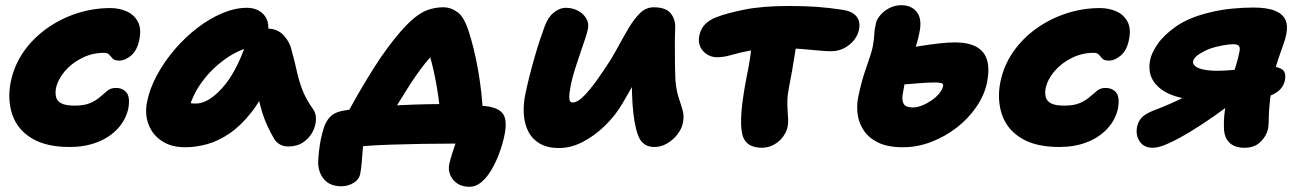

<svg xmlns="http://www.w3.org/2000/svg" viewBox="-20 -556 4994 738"><path d="M248 9Q157 9 102 -24.5Q47 -58 27.5 -115Q8 -172 21 -240Q34 -304 70 -356Q106 -408 159 -446Q212 -484 275 -504.5Q338 -525 404 -525Q438 -525 466.5 -512.5Q495 -500 509.5 -473.5Q524 -447 516 -406Q508 -363 484.5 -343Q461 -323 438 -323Q421 -323 413.5 -330.5Q406 -338 400 -345.5Q394 -353 380 -353Q335 -353 295 -333Q255 -313 228.5 -281.5Q202 -250 195 -216Q192 -198 195.5 -183Q199 -168 215.5 -159Q232 -150 267 -150Q305 -150 328 -160.5Q351 -171 365.5 -184Q380 -197 393 -207.5Q406 -218 425 -218Q452 -218 466.5 -200Q481 -182 473 -138Q463 -94 431.5 -60.5Q400 -27 353 -9Q306 9 248 9Z M692 10Q638 10 602 -14Q566 -38 551 -77.5Q536 -117 545 -163Q555 -215 583.5 -267.5Q612 -320 652 -366.5Q692 -413 739 -449Q786 -485 835 -505.5Q884 -526 929 -526Q971 -526 995 -498.5Q1019 -471 1008 -420Q1005 -403 993.5 -393.5Q982 -384 968 -381Q904 -370 848.5 -331Q793 -292 754.5 -238.5Q716 -185 704 -127Q702 -113 701.5 -101.5Q701 -90 703 -73L651 -187Q673 -170 691 -164Q709 -158 733 -158Q780 -158 834 -217.5Q888 -277 927 -392Q936 -418 960 -432Q984 -446 1008 -446Q1047 -446 1071 -419.5Q1095 -393 1101 -362Q1113 -319 1121 -282Q1129 -245 1142.5 -210Q1156 -175 1183 -137Q1195 -121 1194.5 -97Q1194 -73 1181.5 -49Q1169 -25 1145.5 -9Q1122 7 1088 7Q1069 7 1055.5 -1Q1042 -9 1034 -22Q1020 -46 1009 -69.5Q998 -93 989.5 -119Q981 -145 974 -177Q967 -209 960 -249L1021 -255Q987 -176 946.5 -124.5Q906 -73 863 -43.5Q820 -14 776.5 -2Q733 10 692 10Z M1309 -110Q1314 -118 1329.5 -146.5Q1345 -175 1368.5 -215Q1392 -255 1418.5 -297Q1445 -339 1472 -375Q1523 -443 1559 -475.5Q1595 -508 1624.5 -518Q1654 -528 1684 -528Q1713 -528 1739 -509Q1765 -490 1783 -431Q1792 -403 1801 -366.5Q1810 -330 1817.5 -287.5Q1825 -245 1830 -200.5Q1835 -156 1836 -113L1672 -87Q1672 -135 1665 -184Q1658 -233 1648.5 -276.5Q1639 -320 1629 -352Q1619 -384 1612 -398L1691 -385Q1660 -366 1629.5 -331Q1599 -296 1559 -236Q1534 -197 1511.5 -160Q1489 -123 1473 -94.5Q1457 -66 1449 -52ZM1785 162Q1744 162 1722 135Q1700 108 1707 74Q1711 56 1718.5 32.5Q1726 9 1734 -14Q1742 -37 1745 -55L1841 -2Q1826 -2 1797.5 -3Q1769 -4 1719 -4Q1666 -4 1603.5 -3Q1541 -2 1479.5 0Q1418 2 1367 6.5Q1316 11 1287 17L1382 -55Q1380 -45 1378 -23.5Q1376 -2 1374 23Q1372 48 1370 71.5Q1368 95 1365 110Q1361 134 1339 147Q1317 160 1292 160Q1248 160 1225 132.5Q1202 105 1203 64Q1204 43 1206.5 22Q1209 1 1213 -20Q1218 -44 1225.5 -67Q1233 -90 1248.5 -106.5Q1264 -123 1292 -129Q1320 -135 1364 -140Q1408 -145 1461.5 -148.5Q1515 -152 1571 -154Q1627 -156 1679 -156Q1705 -156 1749.5 -154.5Q1794 -153 1838 -149Q1890 -145 1910.5 -122Q1931 -99 1920 -41Q1913 -5 1900 30.5Q1887 66 1869.5 96Q1852 126 1830.5 144Q1809 162 1785 162Z M2129 13Q2084 13 2055 -4Q2026 -21 2011 -50Q1996 -79 1993.5 -116Q1991 -153 1999 -193Q2006 -227 2015.5 -264.5Q2025 -302 2035.5 -338.5Q2046 -375 2056.5 -406Q2067 -437 2074 -456Q2087 -491 2109.5 -508.5Q2132 -526 2154 -526Q2181 -526 2202 -514.5Q2223 -503 2233.5 -485Q2244 -467 2240 -446Q2237 -430 2228.5 -405Q2220 -380 2210 -350.5Q2200 -321 2190 -290Q2180 -259 2174 -229Q2171 -214 2169 -198.5Q2167 -183 2169 -172.5Q2171 -162 2181 -162Q2202 -162 2232 -195Q2262 -228 2293 -275Q2325 -320 2349.5 -365Q2374 -410 2395.5 -446.5Q2417 -483 2440 -505.5Q2463 -528 2493 -528Q2540 -528 2559 -503.5Q2578 -479 2575 -443Q2574 -417 2574 -378Q2574 -339 2574.5 -302.5Q2575 -266 2576 -248Q2580 -206 2589 -179.5Q2598 -153 2604 -131.5Q2610 -110 2605 -84Q2600 -60 2583.5 -39Q2567 -18 2544 -4.5Q2521 9 2495 9Q2449 9 2432.5 -36Q2416 -81 2411 -160Q2409 -198 2408.5 -235Q2408 -272 2409 -307Q2410 -342 2411 -373L2474 -341Q2464 -321 2440.5 -278Q2417 -235 2373 -159Q2345 -111 2304.5 -72Q2264 -33 2219 -10Q2174 13 2129 13Z M2737 -336Q2704 -336 2682.5 -360Q2661 -384 2668 -419Q2673 -445 2690 -462.5Q2707 -480 2734 -490Q2772 -505 2841 -519Q2910 -533 3014 -533Q3075 -533 3122 -529.5Q3169 -526 3221 -518Q3254 -513 3271 -494Q3288 -475 3282 -443Q3278 -422 3263.5 -403Q3249 -384 3226 -371.5Q3203 -359 3173 -359Q3157 -359 3125.5 -362Q3094 -365 3056 -368Q3018 -371 2981 -371Q2913 -371 2868 -362.5Q2823 -354 2792.5 -345Q2762 -336 2737 -336ZM2908 12Q2883 12 2864 2.5Q2845 -7 2836 -30Q2828 -54 2828.5 -91.5Q2829 -129 2835 -172Q2841 -215 2849 -256Q2863 -323 2867.5 -368.5Q2872 -414 2877 -442L3051 -451Q3051 -447 3047 -422.5Q3043 -398 3037.5 -362.5Q3032 -327 3025.5 -289.5Q3019 -252 3013 -222Q3007 -193 3006.5 -170Q3006 -147 3007.5 -129Q3009 -111 3009.5 -96Q3010 -81 3007 -67Q3003 -48 2989 -29.5Q2975 -11 2954 0.5Q2933 12 2908 12Z M3451 10Q3393 10 3356.5 -7.5Q3320 -25 3300.5 -54Q3281 -83 3276.5 -117Q3272 -151 3279 -184Q3291 -244 3310 -297Q3329 -350 3335 -378Q3340 -407 3340.5 -424Q3341 -441 3347 -467Q3350 -481 3363 -497Q3376 -513 3397.5 -524.5Q3419 -536 3444 -536Q3484 -536 3504.5 -509Q3525 -482 3514 -431Q3510 -408 3501.5 -381Q3493 -354 3484 -326.5Q3475 -299 3467.5 -274Q3460 -249 3456 -229Q3453 -212 3449.5 -191.5Q3446 -171 3453.5 -157Q3461 -143 3489 -143Q3505 -143 3524 -150.5Q3543 -158 3560.5 -170Q3578 -182 3590 -196.5Q3602 -211 3605 -225Q3607 -234 3598 -236.5Q3589 -239 3573 -239Q3550 -239 3517 -236.5Q3484 -234 3455 -231.5Q3426 -229 3415 -229Q3392 -229 3371.5 -235Q3351 -241 3340 -255.5Q3329 -270 3334 -295Q3340 -327 3361.5 -338Q3383 -349 3417 -359Q3430 -363 3457.5 -368.5Q3485 -374 3519.5 -379.5Q3554 -385 3588.5 -389Q3623 -393 3650 -393Q3702 -393 3733 -376Q3764 -359 3774 -325Q3784 -291 3774 -239Q3764 -191 3733.5 -146Q3703 -101 3658 -66Q3613 -31 3559.5 -10.5Q3506 10 3451 10Z M4052 9Q3961 9 3906 -24.5Q3851 -58 3831.5 -115Q3812 -172 3825 -240Q3838 -304 3874 -356Q3910 -408 3963 -446Q4016 -484 4079 -504.5Q4142 -525 4208 -525Q4242 -525 4270.5 -512.5Q4299 -500 4313.5 -473.5Q4328 -447 4320 -406Q4312 -363 4288.5 -343Q4265 -323 4242 -323Q4225 -323 4217.5 -330.5Q4210 -338 4204 -345.5Q4198 -353 4184 -353Q4139 -353 4099 -333Q4059 -313 4032.5 -281.5Q4006 -250 3999 -216Q3996 -198 3999.5 -183Q4003 -168 4019.5 -159Q4036 -150 4071 -150Q4109 -150 4132 -160.5Q4155 -171 4169.5 -184Q4184 -197 4197 -207.5Q4210 -218 4229 -218Q4256 -218 4270.5 -200Q4285 -182 4277 -138Q4267 -94 4235.5 -60.5Q4204 -27 4157 -9Q4110 9 4052 9Z M4764 12Q4727 12 4707.5 -6Q4688 -24 4685 -54Q4684 -70 4684.5 -90.5Q4685 -111 4688.5 -134.5Q4692 -158 4696 -181Q4699 -197 4705.5 -219.5Q4712 -242 4719.5 -266.5Q4727 -291 4733.5 -313.5Q4740 -336 4743 -352Q4748 -372 4742.5 -379Q4737 -386 4720 -386Q4704 -386 4680 -381.5Q4656 -377 4637 -371Q4613 -363 4591 -349Q4569 -335 4566 -321Q4564 -310 4574.5 -301.5Q4585 -293 4606.5 -288.5Q4628 -284 4659 -284Q4683 -284 4712.5 -286.5Q4742 -289 4771 -293Q4800 -297 4822.5 -299.5Q4845 -302 4855 -302Q4884 -302 4904.5 -291.5Q4925 -281 4919 -248Q4913 -219 4888.5 -202Q4864 -185 4828 -178Q4792 -171 4749 -171H4609Q4540 -171 4489.5 -189Q4439 -207 4415 -242Q4391 -277 4401 -326Q4406 -352 4429.5 -386.5Q4453 -421 4500 -454Q4547 -487 4621 -506Q4667 -518 4712 -522.5Q4757 -527 4797 -527Q4850 -527 4880 -515Q4910 -503 4920.5 -480.5Q4931 -458 4924 -424Q4921 -407 4912 -382.5Q4903 -358 4893 -328.5Q4883 -299 4876 -265Q4871 -241 4866.5 -209Q4862 -177 4859.5 -149.5Q4857 -122 4857 -110Q4857 -97 4856.5 -85.5Q4856 -74 4854 -61Q4848 -33 4825 -10.5Q4802 12 4764 12ZM4411 12Q4377 12 4360.5 -12.5Q4344 -37 4351 -71Q4356 -91 4369.5 -105Q4383 -119 4416 -132Q4469 -152 4524 -178.5Q4579 -205 4623 -240L4721 -165Q4687 -138 4643.5 -107.5Q4600 -77 4555.5 -50Q4511 -23 4473 -5.5Q4435 12 4411 12Z"/></svg>

Font: Shantell Sans ExtraBold
Style: Italic
Weight: 800
Italic angle: -11°
Designer: Stephen Nixon, Anya Danilova, Shantell Martin
Foundry: Arrow Type
Version: Version 1.011;[c5ecc13dd]